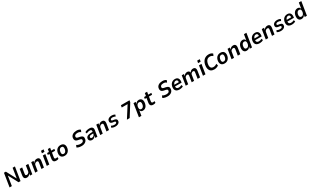

<svg xmlns="http://www.w3.org/2000/svg" viewBox="802 -4636 14164 8724"><g transform="rotate(-30 7884.0 -273.5)"><path d="M51 0 163 -705H262L537 -187H535L617 -705H738L626 0H522L250 -511H252L171 0Z M962 10Q906 10 870 -12Q834 -34 821.5 -78.5Q809 -123 819 -185L869 -501H1000L952 -195Q946 -164 951 -142.5Q956 -121 973.5 -110.5Q991 -100 1018 -100Q1048 -100 1075.5 -115Q1103 -130 1122.5 -155Q1142 -180 1146 -208L1192 -501H1323L1244 0H1127L1142 -99H1140Q1109 -45 1062.5 -17.5Q1016 10 962 10Z M1396 0 1475 -501H1594L1578 -403H1581Q1613 -459 1663 -485Q1713 -511 1768 -511Q1824 -511 1857 -488Q1890 -465 1901.5 -421Q1913 -377 1903 -312L1854 0H1724L1771 -303Q1777 -337 1771.5 -358Q1766 -379 1749.5 -390.5Q1733 -402 1704 -402Q1674 -402 1645 -387Q1616 -372 1597 -347.5Q1578 -323 1573 -291L1526 0Z M2099 -607 2119 -727H2253L2233 -607ZM2004 0 2084 -501H2215L2135 0Z M2505 10Q2442 10 2403 -11Q2364 -32 2350.5 -75Q2337 -118 2346 -182L2382 -409H2293L2308 -501H2405L2428 -641H2548L2525 -501H2688L2675 -409H2511L2475 -187Q2467 -136 2484.5 -114Q2502 -92 2546 -92Q2565 -92 2585.5 -96Q2606 -100 2624 -107L2625 -16Q2599 -2 2567.5 4Q2536 10 2505 10Z M2937 10Q2856 10 2805 -25Q2754 -60 2735.5 -124.5Q2717 -189 2734 -275Q2747 -334 2772 -378Q2797 -422 2833 -451.5Q2869 -481 2914 -496Q2959 -511 3013 -511Q3094 -511 3145 -476Q3196 -441 3214.5 -377.5Q3233 -314 3216 -227Q3203 -168 3177.5 -124Q3152 -80 3116.5 -50Q3081 -20 3036 -5Q2991 10 2937 10ZM2947 -90Q2983 -90 3010.5 -106Q3038 -122 3059 -154.5Q3080 -187 3091 -239Q3108 -323 3084.5 -366.5Q3061 -410 3002 -410Q2969 -410 2940 -395Q2911 -380 2890.5 -347.5Q2870 -315 2859 -264Q2842 -179 2865.5 -134.5Q2889 -90 2947 -90Z M3833 10Q3781 10 3733.5 3Q3686 -4 3649 -19Q3612 -34 3588 -54L3635 -159Q3660 -140 3693 -126Q3726 -112 3764.5 -106Q3803 -100 3844 -100Q3888 -100 3919.5 -110.5Q3951 -121 3970.5 -141Q3990 -161 3996 -189Q4002 -220 3994 -239.5Q3986 -259 3965 -270.5Q3944 -282 3909 -289L3809 -309Q3712 -330 3681.5 -386.5Q3651 -443 3667 -522Q3676 -569 3702.5 -605Q3729 -641 3769 -665.5Q3809 -690 3859.5 -702.5Q3910 -715 3967 -715Q4039 -715 4090.5 -697.5Q4142 -680 4171 -648L4124 -543Q4096 -576 4053 -590.5Q4010 -605 3956 -605Q3914 -605 3879.5 -594.5Q3845 -584 3823 -563Q3801 -542 3794 -512Q3786 -473 3804.5 -447.5Q3823 -422 3876 -411L3975 -391Q4070 -371 4106 -321Q4142 -271 4124 -185Q4114 -138 4089.5 -102Q4065 -66 4026 -41Q3987 -16 3939 -3Q3891 10 3833 10Z M4381 10Q4327 10 4289.5 -13Q4252 -36 4235.5 -74.5Q4219 -113 4229 -159Q4239 -208 4275.5 -239Q4312 -270 4377 -285Q4442 -300 4538 -300H4598L4588 -224H4536Q4480 -224 4441.5 -219Q4403 -214 4382 -199Q4361 -184 4355 -154Q4348 -121 4367.5 -101.5Q4387 -82 4426 -82Q4458 -82 4487 -97.5Q4516 -113 4538 -141Q4560 -169 4565 -207L4584 -324Q4592 -376 4568.5 -397Q4545 -418 4491 -418Q4455 -418 4410.5 -407.5Q4366 -397 4315 -370L4291 -454Q4330 -474 4368.5 -486.5Q4407 -499 4446.5 -505Q4486 -511 4525 -511Q4591 -511 4636 -491Q4681 -471 4700.5 -427Q4720 -383 4708 -309L4659 0H4551L4567 -102H4564Q4546 -69 4519 -43.5Q4492 -18 4458 -4Q4424 10 4381 10Z M4809 0 4888 -501H5007L4991 -403H4994Q5026 -459 5076 -485Q5126 -511 5181 -511Q5237 -511 5270 -488Q5303 -465 5314.5 -421Q5326 -377 5316 -312L5267 0H5137L5184 -303Q5190 -337 5184.5 -358Q5179 -379 5162.5 -390.5Q5146 -402 5117 -402Q5087 -402 5058 -387Q5029 -372 5010 -347.5Q4991 -323 4986 -291L4939 0Z M5603 10Q5539 10 5487 -4.5Q5435 -19 5404 -44L5442 -127Q5464 -111 5491.5 -101Q5519 -91 5548.5 -86.5Q5578 -82 5604 -82Q5654 -82 5685 -97.5Q5716 -113 5722 -141Q5727 -166 5713.5 -181.5Q5700 -197 5666 -203L5575 -215Q5504 -227 5476.5 -265Q5449 -303 5462 -369Q5471 -411 5501 -442.5Q5531 -474 5580.5 -492.5Q5630 -511 5695 -511Q5731 -511 5765 -505Q5799 -499 5826.5 -487.5Q5854 -476 5870 -459L5829 -375Q5806 -397 5765.5 -408Q5725 -419 5687 -419Q5639 -419 5610 -402.5Q5581 -386 5575 -360Q5571 -335 5583.5 -320Q5596 -305 5630 -300L5714 -287Q5790 -273 5819.5 -236Q5849 -199 5835 -129Q5826 -88 5794.5 -56.5Q5763 -25 5713.5 -7.5Q5664 10 5603 10Z M6207 0 6619 -645 6621 -596H6280L6298 -705H6750L6734 -609L6352 0Z M6734 180 6842 -501H6958L6942 -397H6944Q6964 -438 6992 -463Q7020 -488 7053.5 -499.5Q7087 -511 7124 -511Q7195 -511 7237 -474Q7279 -437 7292.5 -372Q7306 -307 7289 -224Q7273 -148 7239 -96Q7205 -44 7155.5 -17Q7106 10 7042 10Q6985 10 6952.5 -18Q6920 -46 6910 -91H6908L6864 180ZM7019 -90Q7056 -90 7084 -107Q7112 -124 7132.5 -157Q7153 -190 7163 -239Q7180 -320 7157.5 -365Q7135 -410 7075 -410Q7040 -410 7011.5 -394.5Q6983 -379 6962.5 -346Q6942 -313 6931 -264Q6915 -182 6937.5 -136Q6960 -90 7019 -90Z M7594 10Q7531 10 7492 -11Q7453 -32 7439.5 -75Q7426 -118 7435 -182L7471 -409H7382L7397 -501H7494L7517 -641H7637L7614 -501H7777L7764 -409H7600L7564 -187Q7556 -136 7573.5 -114Q7591 -92 7635 -92Q7654 -92 7674.5 -96Q7695 -100 7713 -107L7714 -16Q7688 -2 7656.5 4Q7625 10 7594 10Z M8337 10Q8285 10 8237.5 3Q8190 -4 8153 -19Q8116 -34 8092 -54L8139 -159Q8164 -140 8197 -126Q8230 -112 8268.5 -106Q8307 -100 8348 -100Q8392 -100 8423.5 -110.5Q8455 -121 8474.5 -141Q8494 -161 8500 -189Q8506 -220 8498 -239.5Q8490 -259 8469 -270.5Q8448 -282 8413 -289L8313 -309Q8216 -330 8185.5 -386.5Q8155 -443 8171 -522Q8180 -569 8206.5 -605Q8233 -641 8273 -665.5Q8313 -690 8363.5 -702.5Q8414 -715 8471 -715Q8543 -715 8594.5 -697.5Q8646 -680 8675 -648L8628 -543Q8600 -576 8557 -590.5Q8514 -605 8460 -605Q8418 -605 8383.5 -594.5Q8349 -584 8327 -563Q8305 -542 8298 -512Q8290 -473 8308.5 -447.5Q8327 -422 8380 -411L8479 -391Q8574 -371 8610 -321Q8646 -271 8628 -185Q8618 -138 8593.5 -102Q8569 -66 8530 -41Q8491 -16 8443 -3Q8395 10 8337 10Z M8973 10Q8877 10 8820 -24Q8763 -58 8743.5 -122Q8724 -186 8741 -274Q8758 -349 8795.5 -401.5Q8833 -454 8889.5 -482.5Q8946 -511 9019 -511Q9086 -511 9132 -482.5Q9178 -454 9197.5 -397Q9217 -340 9206 -254L9201 -215H8836L8849 -297H9118L9099 -275Q9108 -329 9100 -361Q9092 -393 9069.5 -409Q9047 -425 9013 -425Q8978 -425 8947 -407Q8916 -389 8895 -354.5Q8874 -320 8864 -268L8860 -244Q8851 -189 8861.5 -154Q8872 -119 8904 -101.5Q8936 -84 8986 -84Q9022 -84 9062.5 -94.5Q9103 -105 9139 -126L9166 -43Q9121 -14 9069.5 -2Q9018 10 8973 10Z M9294 0 9373 -501H9488L9472 -402H9477Q9503 -453 9552 -482Q9601 -511 9657 -511Q9716 -511 9748 -483Q9780 -455 9784 -410L9789 -408Q9814 -453 9860 -482Q9906 -511 9967 -511Q10019 -511 10051 -488Q10083 -465 10094 -421Q10105 -377 10095 -312L10046 0H9918L9965 -303Q9972 -339 9968 -360Q9964 -381 9949 -391.5Q9934 -402 9906 -402Q9873 -402 9846 -387Q9819 -372 9801.5 -348Q9784 -324 9780 -293L9733 0H9607L9654 -303Q9661 -338 9655 -359.5Q9649 -381 9634 -391.5Q9619 -402 9595 -402Q9571 -402 9549.5 -392.5Q9528 -383 9511 -368Q9494 -353 9483.5 -334Q9473 -315 9469 -295L9422 0Z M10293 -607 10313 -727H10447L10427 -607ZM10198 0 10278 -501H10409L10329 0Z M10791 10Q10683 10 10617.5 -39Q10552 -88 10529.5 -177Q10507 -266 10531 -385Q10549 -470 10584 -532Q10619 -594 10667.5 -635Q10716 -676 10775.5 -695.5Q10835 -715 10903 -715Q10968 -715 11020 -696.5Q11072 -678 11106 -639L11056 -538Q11021 -572 10983 -586Q10945 -600 10897 -600Q10840 -600 10793.5 -576.5Q10747 -553 10714 -501.5Q10681 -450 10663 -366Q10646 -280 10657.5 -221.5Q10669 -163 10707 -133.5Q10745 -104 10806 -104Q10855 -104 10900 -118.5Q10945 -133 10992 -169L11023 -68Q10993 -42 10956.5 -24.5Q10920 -7 10878 1.5Q10836 10 10791 10Z M11330 10Q11249 10 11198 -25Q11147 -60 11128.5 -124.5Q11110 -189 11127 -275Q11140 -334 11165 -378Q11190 -422 11226 -451.5Q11262 -481 11307 -496Q11352 -511 11406 -511Q11487 -511 11538 -476Q11589 -441 11607.5 -377.5Q11626 -314 11609 -227Q11596 -168 11570.5 -124Q11545 -80 11509.5 -50Q11474 -20 11429 -5Q11384 10 11330 10ZM11340 -90Q11376 -90 11403.5 -106Q11431 -122 11452 -154.5Q11473 -187 11484 -239Q11501 -323 11477.5 -366.5Q11454 -410 11395 -410Q11362 -410 11333 -395Q11304 -380 11283.5 -347.5Q11263 -315 11252 -264Q11235 -179 11258.5 -134.5Q11282 -90 11340 -90Z M11698 0 11777 -501H11896L11880 -403H11883Q11915 -459 11965 -485Q12015 -511 12070 -511Q12126 -511 12159 -488Q12192 -465 12203.5 -421Q12215 -377 12205 -312L12156 0H12026L12073 -303Q12079 -337 12073.5 -358Q12068 -379 12051.5 -390.5Q12035 -402 12006 -402Q11976 -402 11947 -387Q11918 -372 11899 -347.5Q11880 -323 11875 -291L11828 0Z M12490 10Q12419 10 12376 -27.5Q12333 -65 12320.5 -130Q12308 -195 12324 -279Q12341 -355 12376 -406.5Q12411 -458 12460.5 -484.5Q12510 -511 12571 -511Q12629 -511 12661 -483.5Q12693 -456 12702 -410L12707 -411L12754 -705H12884L12772 0H12657L12673 -104H12669Q12651 -65 12623 -39.5Q12595 -14 12561.5 -2Q12528 10 12490 10ZM12539 -90Q12576 -90 12603.5 -106.5Q12631 -123 12651.5 -156.5Q12672 -190 12683 -238Q12699 -319 12676.5 -364.5Q12654 -410 12595 -410Q12560 -410 12531.5 -394Q12503 -378 12482.5 -345Q12462 -312 12451 -263Q12435 -182 12457.5 -136Q12480 -90 12539 -90Z M13174 10Q13078 10 13021 -24Q12964 -58 12944.5 -122Q12925 -186 12942 -274Q12959 -349 12996.5 -401.5Q13034 -454 13090.5 -482.5Q13147 -511 13220 -511Q13287 -511 13333 -482.5Q13379 -454 13398.5 -397Q13418 -340 13407 -254L13402 -215H13037L13050 -297H13319L13300 -275Q13309 -329 13301 -361Q13293 -393 13270.5 -409Q13248 -425 13214 -425Q13179 -425 13148 -407Q13117 -389 13096 -354.5Q13075 -320 13065 -268L13061 -244Q13052 -189 13062.5 -154Q13073 -119 13105 -101.5Q13137 -84 13187 -84Q13223 -84 13263.5 -94.5Q13304 -105 13340 -126L13367 -43Q13322 -14 13270.5 -2Q13219 10 13174 10Z M13493 0 13572 -501H13691L13675 -403H13678Q13710 -459 13760 -485Q13810 -511 13865 -511Q13921 -511 13954 -488Q13987 -465 13998.5 -421Q14010 -377 14000 -312L13951 0H13821L13868 -303Q13874 -337 13868.5 -358Q13863 -379 13846.5 -390.5Q13830 -402 13801 -402Q13771 -402 13742 -387Q13713 -372 13694 -347.5Q13675 -323 13670 -291L13623 0Z M14287 10Q14223 10 14171 -4.5Q14119 -19 14088 -44L14126 -127Q14148 -111 14175.5 -101Q14203 -91 14232.5 -86.5Q14262 -82 14288 -82Q14338 -82 14369 -97.5Q14400 -113 14406 -141Q14411 -166 14397.5 -181.5Q14384 -197 14350 -203L14259 -215Q14188 -227 14160.5 -265Q14133 -303 14146 -369Q14155 -411 14185 -442.5Q14215 -474 14264.5 -492.5Q14314 -511 14379 -511Q14415 -511 14449 -505Q14483 -499 14510.5 -487.5Q14538 -476 14554 -459L14513 -375Q14490 -397 14449.5 -408Q14409 -419 14371 -419Q14323 -419 14294 -402.5Q14265 -386 14259 -360Q14255 -335 14267.5 -320Q14280 -305 14314 -300L14398 -287Q14474 -273 14503.5 -236Q14533 -199 14519 -129Q14510 -88 14478.5 -56.5Q14447 -25 14397.5 -7.5Q14348 10 14287 10Z M14867 10Q14771 10 14714 -24Q14657 -58 14637.5 -122Q14618 -186 14635 -274Q14652 -349 14689.5 -401.5Q14727 -454 14783.5 -482.5Q14840 -511 14913 -511Q14980 -511 15026 -482.5Q15072 -454 15091.5 -397Q15111 -340 15100 -254L15095 -215H14730L14743 -297H15012L14993 -275Q15002 -329 14994 -361Q14986 -393 14963.5 -409Q14941 -425 14907 -425Q14872 -425 14841 -407Q14810 -389 14789 -354.5Q14768 -320 14758 -268L14754 -244Q14745 -189 14755.5 -154Q14766 -119 14798 -101.5Q14830 -84 14880 -84Q14916 -84 14956.5 -94.5Q14997 -105 15033 -126L15060 -43Q15015 -14 14963.5 -2Q14912 10 14867 10Z M15370 10Q15299 10 15256 -27.5Q15213 -65 15200.5 -130Q15188 -195 15204 -279Q15221 -355 15256 -406.5Q15291 -458 15340.5 -484.5Q15390 -511 15451 -511Q15509 -511 15541 -483.5Q15573 -456 15582 -410L15587 -411L15634 -705H15764L15652 0H15537L15553 -104H15549Q15531 -65 15503 -39.5Q15475 -14 15441.5 -2Q15408 10 15370 10ZM15419 -90Q15456 -90 15483.5 -106.5Q15511 -123 15531.5 -156.5Q15552 -190 15563 -238Q15579 -319 15556.5 -364.5Q15534 -410 15475 -410Q15440 -410 15411.5 -394Q15383 -378 15362.5 -345Q15342 -312 15331 -263Q15315 -182 15337.5 -136Q15360 -90 15419 -90Z"/></g></svg>

Font: Nunito Sans 7pt SemiCondensed
Style: Bold Italic
Weight: 700
Width: 4
Italic angle: -9°
Designer: Vernon Adams
Foundry: Vernon Adams
Version: Version 3.101;gftools[0.9.27]